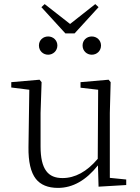

<svg xmlns="http://www.w3.org/2000/svg" viewBox="-20 -903 682 937"><path d="M263 14C335 14 400 -23 458 -96L461 8L596 0V-27L516 -35V-352L520 -502L510 -514L373 -502V-475L459 -465L457 -128C404 -65 346 -34 285 -34C249 -34 223 -45 206 -68C187 -93 178 -133 178 -188V-352L183 -502L173 -514L35 -502V-476L123 -465L119 -185C118 -114 130 -62 155 -30C178 -1 214 14 263 14ZM215 -725C190 -725 170 -707 170 -681C170 -654 191 -636 215 -636C239 -636 260 -655 260 -681C260 -706 240 -725 215 -725ZM428 -636C453 -636 473 -655 473 -681C473 -706 453 -725 428 -725C403 -725 383 -707 383 -681C383 -654 404 -636 428 -636ZM344 -740 461 -868 445 -883 322 -786 198 -883 182 -868 299 -740Z"/></svg>

Font: AllPunType ExtraLight
Style: Regular
Weight: 280
Version: 1.0